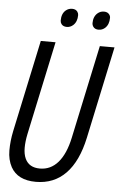

<svg xmlns="http://www.w3.org/2000/svg" viewBox="-60 -935 637 987"><g transform="rotate(5 258.5 -442.0)"><path d="M299.3 -880.4Q305.2 -872.1 305.2 -862.8Q305.2 -828.6 284.7 -810.1Q270.5 -797.4 252 -797.4Q233.4 -797.4 224.1 -809.6Q218.3 -817.9 218.3 -827.6Q218.3 -863.3 239.3 -880.9Q253.4 -892.6 272 -892.6Q290.5 -892.6 299.3 -880.4ZM403.3 -880.4Q417.5 -892.6 436 -892.6Q454.6 -892.6 463.4 -880.9Q469.7 -873 469.7 -863.3Q469.7 -828.1 448.7 -809.6Q434.6 -797.4 416 -797.4Q397.5 -797.4 388.2 -810.1Q382.3 -818.4 382.3 -828.1Q382.3 -862.3 403.3 -880.4ZM33.7 -54.2Q13.7 -91.3 13.7 -139.6Q13.7 -188 24.4 -239.3L125.5 -713.9H201.7L99.1 -231.9Q90.8 -192.4 90.8 -159.7Q90.8 -127 101.6 -103.5Q122.1 -60.1 177.7 -60.1Q233.4 -60.1 271.5 -104Q309.6 -147.9 327.6 -232.4L430.2 -713.9H505.9L404.8 -238.8Q378.4 -115.7 317.4 -53Q256.3 9.8 162.8 9.8Q69.3 9.8 33.7 -54.2Z"/></g></svg>

Font: Open Sans Hebrew Condensed
Style: Italic
Weight: 400
Width: 3
Italic angle: -12°
Foundry: Ascender Corporation, Yanek Iontef
Version: Version 2.001;PS 002.001;hotconv 1.0.70;makeotf.lib2.5.58329